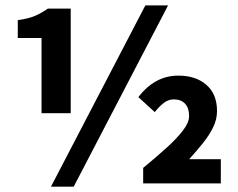

<svg xmlns="http://www.w3.org/2000/svg" viewBox="-20 -684 886 716"><path d="M134.9 -261.8V-542.3H46.3V-608.8Q87.3 -614.8 110.3 -624.7Q133.3 -634.6 158.4 -651.8H243.7V-261.8ZM170.1 12 522 -663.8H606.7L254.9 12ZM513.9 0V-57.9Q564 -99 602.5 -134.1Q641.1 -169.2 663.1 -198.4Q685.2 -227.5 685.2 -251.6Q685.2 -281 670.2 -297.2Q655.1 -313.4 628.1 -313.4Q608.4 -313.4 591.3 -300.6Q574.2 -287.7 557.2 -265.9L496 -321.8Q526.2 -361.5 563.5 -381.7Q600.7 -402 645 -402Q710.3 -402 749.8 -367.5Q789.3 -332.9 789.3 -270.1Q789.3 -238.8 774.7 -209Q760 -179.1 736.5 -150Q713 -120.8 685.5 -90.3H803.5V0Z"/></svg>

Font: SourceSans3VF
Style: Regular
Weight: 200
Designer: Paul D. Hunt
Foundry: Adobe
Version: Version 3.052;hotconv 1.1.0;makeotfexe 2.6.0